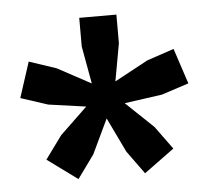

<svg xmlns="http://www.w3.org/2000/svg" viewBox="-39 -850 554 507"><g transform="rotate(-5 238.0 -596.0)"><path d="M288.5 -573 361.5 -503.5 406 -442.5 326 -384 281.5 -445.5 237.5 -537 194 -445.5 149.5 -384 69.5 -442.5 114 -503.5 186.5 -573 87 -587 15 -610.5 45.5 -704.5 117.5 -680.5 206.5 -632.5 188.5 -732V-808H287V-732L269 -632.5L358 -680.5L429.5 -704.5L460.5 -610.5L388.5 -587Z"/></g></svg>

Font: Encode Sans Condensed
Style: Bold
Weight: 700
Width: 3
Designer: Multiple Designers
Foundry: Impallari Type
Version: Version 3.000; ttfautohint (v1.8.3) -l 8 -r 50 -G 200 -x 14 